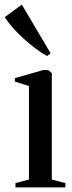

<svg xmlns="http://www.w3.org/2000/svg" viewBox="-46 -812 314 832"><path d="M21 0V-18.5L79.5 -34V-439L18.5 -458.5V-473.5L141.5 -508.5H163L178.5 -495.5V-34L237.5 -18.5V0ZM157.5 -569.5Q135.5 -581.5 109.5 -600.8Q83.5 -620 57.8 -643.2Q32 -666.5 10.2 -691Q-11.5 -715.5 -25.5 -737.5L48.5 -792L173.5 -581L158.5 -569.5Z"/></svg>

Font: Merriweather 144pt
Style: Regular
Weight: 400
Version: Version 2.100